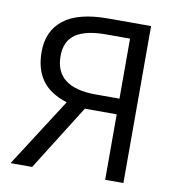

<svg xmlns="http://www.w3.org/2000/svg" viewBox="-80 -787 797 860"><g transform="rotate(10 318.0 -357.0)"><path d="M310.1 -297.9 123 0H24.9L225.1 -312Q146.5 -336.9 110.8 -387.5Q75.2 -438 75.2 -515.1Q75.2 -610.8 141.4 -662.4Q207.5 -713.9 341.8 -713.9H538.1V0H455.1V-297.9ZM455.1 -642.1H344.2Q254.9 -642.1 208.5 -611.3Q162.1 -580.6 162.1 -511.2Q162.1 -369.1 347.2 -369.1H455.1Z"/></g></svg>

Font: HunimalSansv1.5
Style: Regular
Weight: 400
Foundry: Ascender Corporation
Version: Version 1.10